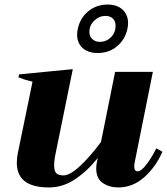

<svg xmlns="http://www.w3.org/2000/svg" viewBox="-20 -814 734 844"><path d="M319 -662Q319 -674 322 -687Q332 -735 368 -764.5Q404 -794 453 -794Q495 -794 519 -771.5Q543 -749 543 -712Q543 -701 540 -687Q530 -640 494.5 -610.5Q459 -581 410 -581Q367 -581 343 -603Q319 -625 319 -662ZM419 -630Q447 -630 467.5 -650Q488 -670 488 -701Q488 -721 476 -732.5Q464 -744 443 -744Q416 -744 394.5 -723.5Q373 -703 373 -673Q373 -654 386 -642Q399 -630 419 -630ZM694 -147Q664 -79 613.5 -34.5Q563 10 500 10Q461 10 432 -9.5Q403 -29 403 -73Q403 -86 406 -102L410 -120Q366 -64 311.5 -27Q257 10 195 10Q54 10 54 -98Q54 -119 58 -139L123 -455Q95 -461 61 -474L64 -487L300 -510L225 -142Q218 -110 218 -87Q218 -62 227.5 -52.5Q237 -43 259 -43Q287 -43 331 -83.5Q375 -124 424 -190L486 -498H652L574 -110Q570 -90 570 -83Q570 -61 585 -61Q601 -61 624.5 -92Q648 -123 667 -162Z"/></svg>

Font: Trirong ExtraBold
Style: Italic
Weight: 800
Italic angle: -12°
Designer: Katatrad Team
Foundry: CadsonDemak
Version: Version 1.001